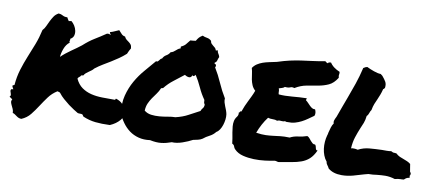

<svg xmlns="http://www.w3.org/2000/svg" viewBox="-61 -835 2431 1071"><g transform="rotate(10 1155.0 -299.5)"><path d="M588.9 -35.2Q542 -33.2 506.3 -37.1Q470.7 -41 436.5 -55.7Q434.6 -56.6 432.6 -60.5Q430.7 -64.5 428.7 -66.4Q422.9 -69.3 414.6 -68.8Q406.2 -68.4 400.4 -70.3Q392.6 -74.2 376 -85.4Q359.4 -96.7 345.7 -106.4Q328.1 -120.1 312.5 -133.8Q296.9 -147.5 285.2 -163.1Q282.2 -167 277.3 -167.5Q272.5 -168 268.6 -169.9Q240.2 -152.3 220.7 -126Q201.2 -99.6 183.6 -72.3Q166 -44.9 146.5 -20.5Q127 3.9 96.7 16.6Q87.9 16.6 81.1 13.7Q74.2 10.7 68.4 6.3Q62.5 2 56.6 -2Q50.8 -5.9 43.9 -7.8Q43.9 -19.5 39.6 -29.3Q35.2 -39.1 30.8 -47.9Q26.4 -56.6 24.4 -64.9Q22.5 -73.2 28.3 -81.1Q22.5 -86.9 10.7 -93.8Q16.6 -99.6 16.1 -104.5Q15.6 -109.4 13.7 -114.3Q11.7 -119.1 10.3 -125Q8.8 -130.9 12.7 -136.7Q17.6 -136.7 24.4 -138.7Q18.6 -146.5 19 -147.9Q19.5 -149.4 16.6 -152.3Q14.6 -158.2 18.6 -159.7Q22.5 -161.1 26.4 -163.1Q30.3 -210.9 43 -252Q55.7 -293 71.3 -331.1Q86.9 -369.1 102.1 -408.2Q117.2 -447.3 127 -492.2Q137.7 -502.9 144 -517.6Q150.4 -532.2 157.7 -546.9Q165 -561.5 174.3 -575.7Q183.6 -589.8 200.2 -598.6Q213.9 -597.7 224.6 -591.3Q235.4 -585 251 -585.9Q253.9 -581.1 256.3 -576.2Q258.8 -571.3 262.7 -566.4L277.3 -569.3Q288.1 -560.5 296.4 -547.4Q304.7 -534.2 307.6 -519.5Q310.5 -504.9 306.6 -491.7Q302.7 -478.5 288.1 -470.7Q289.1 -465.8 288.6 -463.4Q288.1 -460.9 287.1 -459Q286.1 -457 286.1 -455.1Q286.1 -453.1 289.1 -449.2Q269.5 -434.6 259.8 -408.2Q250 -381.8 249 -361.3Q260.7 -373 274.9 -384.3Q289.1 -395.5 304.2 -406.2Q319.3 -417 333.5 -426.8Q347.7 -436.5 359.4 -446.3Q391.6 -475.6 421.4 -493.7Q451.2 -511.7 484.4 -534.2Q492.2 -536.1 496.6 -534.7Q501 -533.2 505.9 -531.2Q505.9 -537.1 502.4 -538.1Q499 -539.1 500 -545.9Q514.6 -549.8 525.4 -555.2Q536.1 -560.5 548.8 -565.4Q557.6 -556.6 565.4 -547.4Q573.2 -538.1 586.9 -536.1Q591.8 -525.4 598.6 -520Q605.5 -514.6 612.3 -509.8Q619.1 -504.9 624.5 -498Q629.9 -491.2 630.9 -476.6Q627 -469.7 622.6 -461.9Q618.2 -454.1 614.3 -443.4Q594.7 -425.8 574.7 -412.1Q554.7 -398.4 534.2 -385.7Q513.7 -373 492.2 -360.4Q470.7 -347.7 448.2 -330.1Q443.4 -323.2 436 -317.9Q428.7 -312.5 420.9 -307.1Q413.1 -301.8 406.2 -295.9Q399.4 -290 395.5 -282.2Q392.6 -281.2 389.6 -281.2Q386.7 -281.2 383.8 -280.3Q380.9 -273.4 374.5 -269.5Q368.2 -265.6 366.2 -258.8Q380.9 -227.5 404.3 -210.9Q427.7 -194.3 457 -187Q486.3 -179.7 520.5 -179.2Q554.7 -178.7 591.8 -178.7Q595.7 -179.7 595.2 -183.1Q594.7 -186.5 599.6 -185.5Q623 -177.7 635.7 -163.6Q648.4 -149.4 666 -135.7Q664.1 -98.6 643.6 -74.2Q623 -49.8 588.9 -35.2Z M1195.3 -293Q1194.3 -281.2 1197.3 -270.5Q1200.2 -259.8 1204.6 -249.5Q1209 -239.3 1212.9 -228.5Q1216.8 -217.8 1218.8 -207Q1220.7 -193.4 1218.8 -177.2Q1216.8 -161.1 1211.9 -146Q1207 -130.9 1199.2 -118.7Q1191.4 -106.4 1180.7 -100.6Q1167 -83 1147.5 -73.2Q1127.9 -63.5 1111.3 -49.8Q1100.6 -43 1087.4 -40Q1074.2 -37.1 1060.5 -34.2Q1049.8 -28.3 1035.2 -22Q1020.5 -15.6 1004.9 -10.3Q989.3 -4.9 973.6 -2.4Q958 0 946.3 -1Q917 9.8 889.2 13.2Q861.3 16.6 824.2 8.8Q789.1 13.7 759.3 5.9Q729.5 -2 706.5 -19Q683.6 -36.1 666.5 -60.1Q649.4 -84 638.7 -110.4Q630.9 -166 642.6 -211.4Q654.3 -256.8 676.3 -295.4Q698.2 -334 726.6 -366.7Q754.9 -399.4 781.2 -430.7Q787.1 -428.7 790.5 -431.2Q793.9 -433.6 796.9 -438Q799.8 -442.4 803.2 -446.3Q806.6 -450.2 811.5 -451.2Q818.4 -465.8 831.5 -473.1Q844.7 -480.5 852.5 -494.1Q861.3 -496.1 867.2 -500Q873 -503.9 878.4 -508.8Q883.8 -513.7 889.6 -518.1Q895.5 -522.5 903.3 -524.4V-535.2Q920.9 -543 929.2 -553.2Q937.5 -563.5 949.2 -578.1Q958 -579.1 963.4 -579.1Q968.8 -579.1 979.5 -581.1Q987.3 -594.7 993.7 -601.6Q1000 -608.4 1012.7 -616.2Q1024.4 -610.4 1038.6 -608.4Q1052.7 -606.4 1063.5 -595.7Q1064.5 -585.9 1069.3 -580.6Q1074.2 -575.2 1080.1 -570.8Q1085.9 -566.4 1091.3 -561.5Q1096.7 -556.6 1098.6 -547.9Q1102.5 -546.9 1104 -548.8Q1105.5 -550.8 1109.4 -549.8Q1112.3 -536.1 1116.2 -531.7Q1120.1 -527.3 1124 -514.6Q1119.1 -504.9 1116.7 -494.6Q1114.3 -484.4 1104.5 -479.5Q1103.5 -472.7 1108.4 -472.2Q1113.3 -471.7 1114.3 -466.8Q1115.2 -458 1111.3 -454.1Q1134.8 -416 1153.3 -373.5Q1171.9 -331.1 1195.3 -293ZM1073.2 -200.2Q1077.1 -210.9 1083.5 -217.8Q1089.8 -224.6 1090.8 -238.3Q1085.9 -246.1 1085 -250.5Q1084 -254.9 1084 -264.6Q1062.5 -294.9 1046.9 -329.6Q1031.2 -364.3 1011.7 -394.5Q1009.8 -390.6 1004.9 -386.7Q1000 -382.8 994.1 -388.7Q992.2 -380.9 987.3 -377.4Q982.4 -374 976.6 -374.5Q970.7 -375 964.4 -377.4Q958 -379.9 953.1 -383.8Q924.8 -361.3 896.5 -339.8Q868.2 -318.4 845.7 -290Q841.8 -288.1 840.8 -288.6Q839.8 -289.1 835 -287.1Q827.1 -268.6 815.9 -253.4Q804.7 -238.3 793.9 -222.7Q783.2 -207 775.4 -189.5Q767.6 -171.9 766.6 -148.4Q783.2 -134.8 805.7 -131.8Q828.1 -128.9 852.1 -130.9Q876 -132.8 898.9 -137.2Q921.9 -141.6 941.4 -141.6Q982.4 -151.4 1011.7 -167.5Q1041 -183.6 1073.2 -200.2Z M1799.8 -549.8Q1800.8 -543 1800.3 -539.6Q1799.8 -536.1 1799.3 -533.2Q1798.8 -530.3 1798.8 -526.9Q1798.8 -523.4 1800.8 -516.6Q1780.3 -483.4 1753.4 -471.2Q1726.6 -459 1695.3 -453.6Q1664.1 -448.2 1631.3 -442.4Q1598.6 -436.5 1566.4 -417Q1553.7 -421.9 1543.5 -417Q1533.2 -412.1 1513.7 -414.1Q1507.8 -408.2 1499 -405.8Q1490.2 -403.3 1481.4 -400.4Q1485.4 -391.6 1484.9 -382.3Q1484.4 -373 1487.3 -367.2Q1521.5 -364.3 1563 -368.2Q1604.5 -372.1 1644.5 -373Q1645.5 -368.2 1643.6 -366.7Q1641.6 -365.2 1642.6 -361.3Q1649.4 -356.4 1656.2 -349.1Q1663.1 -341.8 1669.9 -335Q1676.8 -328.1 1684.1 -323.7Q1691.4 -319.3 1701.2 -320.3Q1705.1 -312.5 1706.5 -303.2Q1708 -293.9 1704.1 -284.2Q1688.5 -273.4 1672.9 -262.2Q1657.2 -251 1640.1 -242.2Q1623 -233.4 1604 -228Q1585 -222.7 1561.5 -223.6Q1556.6 -223.6 1554.2 -223.6Q1551.8 -223.6 1547.9 -226.6Q1540 -221.7 1525.9 -223.6Q1511.7 -225.6 1503.9 -220.7Q1493.2 -225.6 1478 -225.1Q1462.9 -224.6 1451.2 -228.5Q1435.5 -208 1422.9 -184.6Q1410.2 -161.1 1400.4 -134.8Q1433.6 -129.9 1455.6 -130.9Q1477.5 -131.8 1497.1 -134.3Q1516.6 -136.7 1537.1 -139.2Q1557.6 -141.6 1588.9 -140.6Q1608.4 -151.4 1635.3 -154.8Q1662.1 -158.2 1684.6 -166Q1692.4 -163.1 1698.2 -155.8Q1704.1 -148.4 1709.5 -142.1Q1714.8 -135.7 1720.7 -130.9Q1726.6 -126 1735.4 -127Q1739.3 -123 1740.7 -117.7Q1742.2 -112.3 1743.2 -107.4Q1744.1 -102.5 1746.6 -99.1Q1749 -95.7 1754.9 -96.7Q1740.2 -64.5 1721.2 -47.4Q1702.1 -30.3 1677.7 -21.5Q1653.3 -12.7 1623.5 -7.8Q1593.8 -2.9 1557.6 3.9Q1548.8 5.9 1543 3.4Q1537.1 1 1529.3 1Q1506.8 5.9 1475.6 9.8Q1444.3 13.7 1412.1 12.7Q1379.9 11.7 1350.6 4.4Q1321.3 -2.9 1302.7 -21.5Q1294.9 -28.3 1292.5 -37.6Q1290 -46.9 1279.3 -51.8Q1278.3 -64.5 1275.4 -80.1Q1272.5 -95.7 1269.5 -112.8Q1266.6 -129.9 1265.1 -146.5Q1263.7 -163.1 1266.6 -176.8Q1269.5 -191.4 1278.8 -203.1Q1288.1 -214.8 1285.2 -228.5Q1290 -229.5 1291 -233.9Q1292 -238.3 1298.8 -237.3Q1304.7 -254.9 1311.5 -270.5Q1318.4 -286.1 1325.7 -300.8Q1333 -315.4 1340.3 -330.6Q1347.7 -345.7 1354.5 -364.3Q1340.8 -377 1334.5 -392.1Q1328.1 -407.2 1325.2 -422.4Q1322.3 -437.5 1320.3 -453.6Q1318.4 -469.7 1313.5 -486.3Q1323.2 -501 1337.4 -510.3Q1351.6 -519.5 1368.2 -525.4Q1384.8 -531.2 1404.3 -535.2Q1423.8 -539.1 1445.3 -543.9Q1484.4 -556.6 1515.1 -563.5Q1545.9 -570.3 1575.7 -574.7Q1605.5 -579.1 1637.7 -583Q1669.9 -586.9 1710.9 -594.7Q1719.7 -585.9 1727.5 -585.9Q1731.4 -594.7 1736.8 -591.3Q1742.2 -587.9 1741.2 -596.7Q1751 -580.1 1766.1 -568.8Q1781.2 -557.6 1799.8 -549.8Z M2034.2 -10.7Q2006.8 -2 1974.6 6.8Q1942.4 15.6 1910.2 15.6Q1861.3 15.6 1833 -8.8Q1828.1 -19.5 1824.2 -23.4Q1821.3 -27.3 1818.8 -31.7Q1816.4 -36.1 1815.4 -43.9Q1803.7 -57.6 1796.9 -75.7Q1790 -93.8 1787.6 -112.8Q1785.2 -131.8 1786.6 -151.4Q1788.1 -170.9 1793 -188.5Q1794.9 -192.4 1795.4 -196.3Q1795.9 -200.2 1796.9 -205.1Q1800.8 -220.7 1805.2 -235.4Q1809.6 -250 1817.4 -260.7Q1813.5 -269.5 1817.4 -280.3Q1821.3 -291 1826.2 -299.8Q1839.8 -336.9 1849.1 -362.8Q1858.4 -388.7 1868.2 -414.1Q1884.8 -458 1899.4 -501Q1914.1 -543.9 1925.8 -593.8Q1933.6 -598.6 1937.5 -600.6Q1943.4 -602.5 1947.3 -603.5Q1964.8 -594.7 1988.3 -586.4Q2011.7 -578.1 2027.3 -578.1Q2035.2 -573.2 2037.1 -570.8Q2039.1 -568.4 2041 -566.4Q2051.8 -553.7 2059.6 -540.5Q2067.4 -527.3 2064.5 -505.9Q2058.6 -497.1 2055.7 -497.1Q2050.8 -477.5 2045.4 -463.9Q2040 -450.2 2034.2 -436.5Q2027.3 -421.9 2021.5 -407.2Q2015.6 -392.6 2011.7 -371.1Q2007.8 -366.2 2006.3 -362.3Q2004.9 -358.4 2002.9 -353.5Q2001 -348.6 1998.5 -343.3Q1996.1 -337.9 1991.2 -334Q1988.3 -308.6 1981.9 -293Q1975.6 -277.3 1968.8 -261.7Q1957 -233.4 1947.8 -205.1Q1938.5 -176.8 1936.5 -140.6Q1941.4 -142.6 1945.8 -142.6Q1950.2 -142.6 1954.1 -142.6Q1962.9 -142.6 1974.6 -139.6Q2003.9 -155.3 2038.6 -158.2Q2073.2 -161.1 2107.4 -162.1Q2121.1 -162.1 2134.8 -162.1Q2148.4 -162.1 2160.2 -164.1Q2168.9 -159.2 2171.4 -158.7Q2173.8 -158.2 2178.7 -158.2Q2185.5 -158.2 2190.4 -157.2Q2202.1 -146.5 2212.9 -141.6Q2223.6 -136.7 2235.4 -132.8Q2246.1 -128.9 2256.3 -124.5Q2266.6 -120.1 2276.4 -112.3L2283.2 -70.3Q2290 -61.5 2289.1 -58.6Q2289.1 -50.8 2285.2 -46.9L2287.1 -36.1Q2272.5 -33.2 2267.1 -29.3Q2261.7 -25.4 2256.8 -20.5Q2249 -19.5 2245.6 -19.5Q2242.2 -19.5 2239.3 -19.5Q2225.6 -19.5 2206.1 -14.6Q2179.7 -23.4 2151.4 -23.4Q2140.6 -23.4 2128.9 -22.5Q2117.2 -21.5 2105.5 -20.5Q2093.8 -18.6 2081.5 -17.6Q2069.3 -16.6 2056.6 -16.6Z"/></g></svg>

Font: Permanent Marker
Style: Regular
Weight: 400
Designer: Font Diner, Inc
Foundry: Font Diner, Inc
Version: Version 1.001